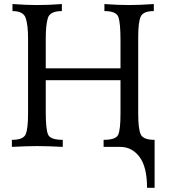

<svg xmlns="http://www.w3.org/2000/svg" viewBox="-20 -713 821 932"><path d="M730.5 198.7H693.8Q693.8 97.2 657.2 48.6Q620.6 0 563 0H482.9V-34.2Q542.5 -34.2 553.7 -58.8Q564.9 -83.5 564.9 -160.6V-323.7H202.1V-169.9Q202.1 -87.4 212.9 -60.8Q223.6 -34.2 284.7 -34.2V0Q212.4 -3.9 159.7 -3.9Q113.3 -3.9 37.6 0V-34.2Q93.3 -34.2 104.7 -61.3Q116.2 -88.4 116.2 -161.1V-525.9Q116.2 -591.8 104.7 -625.5Q93.3 -659.2 40.5 -659.2V-693.4Q108.4 -688.5 159.7 -688.5Q216.8 -688.5 280.3 -693.4V-659.2Q223.1 -659.2 212.6 -626.2Q202.1 -593.3 202.1 -524.9V-381.3H564.9V-516.1Q564.9 -601.6 554.7 -630.4Q544.4 -659.2 486.8 -659.2V-693.4Q549.3 -688.5 607.9 -688.5Q658.7 -688.5 726.6 -693.4V-659.2Q674.8 -659.2 662.8 -631.8Q650.9 -604.5 650.9 -534.2V-161.1Q650.9 -88.4 662.8 -61.3Q674.8 -34.2 730.5 -34.2Z"/></svg>

Font: Almanac
Style: Regular
Weight: 400
Designer: Eden's Almanac
Version: Version 3.501;March 28, 2021;FontCreator 13.0.0.2683 64-bit